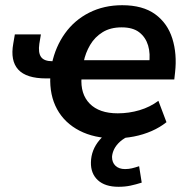

<svg xmlns="http://www.w3.org/2000/svg" viewBox="-20 -521 714 737"><path d="M420 10Q342 10 285 -19.5Q228 -49 199 -102Q170 -155 173 -227L181 -220H157Q81 -220 50 -254Q19 -288 31 -354L37 -389H137L131 -353Q126 -319 137.5 -302.5Q149 -286 181 -286H194L179 -276Q193 -342 229.5 -393Q266 -444 322.5 -472.5Q379 -501 449 -501Q528 -501 575.5 -466.5Q623 -432 641.5 -373Q660 -314 652 -243L649 -216H284L293 -225Q288 -160 324.5 -123Q361 -86 432 -86Q475 -86 515.5 -98Q556 -110 588 -134L619 -52Q594 -32 562 -18Q530 -4 494 3Q458 10 420 10ZM447 -416Q404 -416 374 -397.5Q344 -379 326 -348.5Q308 -318 301 -283L297 -290H569L552 -274Q558 -315 548.5 -346.5Q539 -378 514.5 -397Q490 -416 447 -416ZM435 196Q383 196 355.5 170.5Q328 145 329 102Q330 54 362.5 16Q395 -22 445 -42L478 0Q456 9 441 22.5Q426 36 418.5 51Q411 66 410 81Q410 103 423.5 115.5Q437 128 460 128Q474 128 486.5 125Q499 122 514 117L524 180Q502 187 481 191.5Q460 196 435 196Z"/></svg>

Font: Nunito Sans 11pt
Style: Bold Italic
Weight: 700
Italic angle: -9°
Version: Version 3.101;gftools[0.9.27]